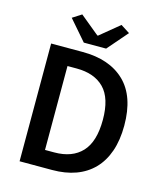

<svg xmlns="http://www.w3.org/2000/svg" viewBox="-124 -939 872 1030"><g transform="rotate(15 312.5 -424.0)"><path d="M83 0V-654H258Q408 -654 492 -573Q576 -492 576 -330Q576 -249 554.5 -187Q533 -125 492.5 -83.5Q452 -42 394.5 -21Q337 0 264 0ZM199 -94H250Q350 -94 403.5 -151.5Q457 -209 457 -330Q457 -450 403 -505Q349 -560 250 -560H199ZM251 -704 154 -816 204 -848 311 -760H315L422 -848L472 -816L375 -704Z"/></g></svg>

Font: CV Source Sans Light
Style: Bold
Weight: 600
Designer: Paul D. Hunt
Foundry: Adobe Systems Incorporated
Version: Version 3.001